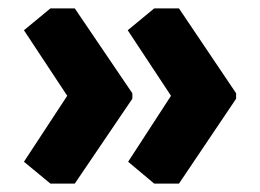

<svg xmlns="http://www.w3.org/2000/svg" viewBox="-20 -495 619 457"><path d="M100 -475H158L295 -273V-260L158 -58H100L37 -110L140 -267L37 -423ZM347 -475H406L542 -273V-260L406 -58H347L285 -110L387 -267L284 -423Z"/></svg>

Font: Almarai ExtraBold
Style: Regular
Weight: 800
Designer: Boutros International 2019
Foundry: Created by Boutros International 2019
Version: Version 1.10